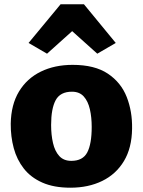

<svg xmlns="http://www.w3.org/2000/svg" viewBox="-20 -866 665 894"><path d="M308 8Q231 8 177.2 -15.8Q123.5 -39.5 91 -81Q58.5 -122.5 44 -176.2Q29.5 -230 30 -290Q31.5 -379 68.5 -440Q105.5 -501 170 -532.5Q234.5 -564 318 -564Q421 -564 482.2 -523Q543.5 -482 570 -414.5Q596.5 -347 595 -267Q594 -177.5 557.2 -116.2Q520.5 -55 456 -23.5Q391.5 8 308 8ZM312 -117Q365.5 -117 386.2 -156.2Q407 -195.5 407 -275Q407 -320 398.5 -357.2Q390 -394.5 370 -416.8Q350 -439 315 -439Q260.5 -439 239.2 -399.5Q218 -360 218 -284Q218 -238 226.8 -200Q235.5 -162 256 -139.5Q276.5 -117 312 -117ZM199 -616 113 -666 262 -846H371L519 -666L433 -616L316 -721Z"/></svg>

Font: Koeln Type Sans ExtraBold
Style: Regular
Weight: 800
Designer: Eben Sorkin
Foundry: Eben Sorkin
Version: Version 2.001